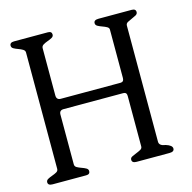

<svg xmlns="http://www.w3.org/2000/svg" viewBox="-99 -763 859 861"><g transform="rotate(-15 330.5 -332.0)"><path d="M606 -15Q606 0 584 0H431Q410 0 410 -15Q410 -24 419 -28.5Q428 -33 439.5 -37.5Q451 -42 460 -47Q469 -52 469 -61V-296Q469 -313 453 -313H176Q156 -313 156 -293V-62Q156 -52 165 -47Q174 -42 185.5 -38Q197 -34 206 -29Q215 -24 215 -15Q215 0 197 0H41Q20 0 20 -15Q20 -24 29 -29Q38 -34 49.5 -38Q61 -42 70 -47Q79 -52 79 -62V-602Q79 -611 70 -616.5Q61 -622 49.5 -626Q38 -630 29 -635Q20 -640 20 -649Q20 -664 40 -664H197Q215 -664 215 -649Q215 -640 206 -635Q197 -630 185.5 -626Q174 -622 165 -616.5Q156 -611 156 -601V-382Q156 -361 176 -361H453Q469 -361 469 -379V-604Q469 -612 460 -617Q451 -622 439.5 -626Q428 -630 419 -635Q410 -640 410 -649Q410 -664 432 -664H586Q605 -664 605 -649Q605 -640 596 -635Q587 -630 576 -625.5Q565 -621 556 -616Q547 -611 547 -601V-62Q547 -43 577 -39Q606 -30 606 -15Z"/></g></svg>

Font: Jura
Style: Regular
Weight: 400
Designer: Ed Merritt
Foundry: Ten by Twenty
Version: Version 1.007